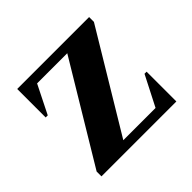

<svg xmlns="http://www.w3.org/2000/svg" viewBox="-154 -852 1044 1044"><g transform="rotate(-45 368.0 -330.0)"><path d="M80 0V-37L422 -605H190L108 -441H92V-660H645V-623L303 -55H551L640 -229H656V0Z"/></g></svg>

Font: Spectral ExtraBold
Style: Regular
Weight: 800
Designer: Jean-Baptiste Levee
Foundry: Production Type
Version: Version 2.001